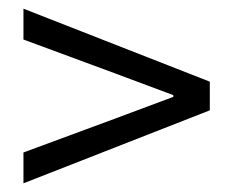

<svg xmlns="http://www.w3.org/2000/svg" viewBox="-20 -553 537 442"><path d="M34 -131 463 -299V-365L34 -533V-462L245 -384L379 -334V-330L245 -280L34 -202Z"/></svg>

Font: Giro Sans Regular
Style: Regular
Weight: 400
Designer: Paul D. Hunt
Foundry: Adobe Systems Incorporated
Version: Version 1.000;PS 1.0;hotconv 1.0.88;makeotf.lib2.5.647800